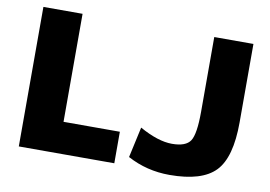

<svg xmlns="http://www.w3.org/2000/svg" viewBox="-78 -855 1391 990"><g transform="rotate(10 617.5 -360.0)"><path d="M73.2 0V-730.5H278.3V-165H573.2V0ZM642.6 -44.9 677.7 -205.1Q775.4 -150.4 848.1 -150.4Q920.9 -150.4 944.3 -186.5Q967.8 -222.7 967.8 -339.8V-730.5H1172.9V-320.3Q1172.9 -135.7 1103 -63Q1033.2 9.8 863.3 9.8Q744.1 9.8 642.6 -44.9Z"/></g></svg>

Font: GenEi M Gothic v2 Black
Style: Regular
Weight: 900
Version: Version 2.0